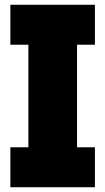

<svg xmlns="http://www.w3.org/2000/svg" viewBox="-20 -785 442 805"><path d="M23.5 -597.5V-765H378V-597.5H303V-167.5H378V0H23.5V-167.5H99V-597.5Z"/></svg>

Font: Hepta Slab ExtraLight ExtraBold
Style: Regular
Weight: 800
Version: Version 1.102